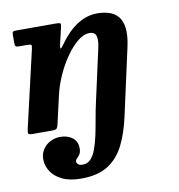

<svg xmlns="http://www.w3.org/2000/svg" viewBox="-87 -613 889 953"><g transform="rotate(-10 358.0 -137.0)"><path d="M54 -520Q41.5 -520 38.2 -516.2Q35 -512.5 35 -499.5V-463Q35 -449 38.2 -444.5Q41.5 -440 55.5 -440H93.5Q113.5 -440 116.8 -436.5Q120 -433 116.5 -417.5L26.5 -28Q22.5 -10 25.5 -5Q28.5 0 52 0H146Q163 0 168 -5.5Q173 -11 176 -24.5L209 -169Q220.5 -218.5 242.8 -267.2Q265 -316 293.5 -356Q322 -396 352.2 -420.2Q382.5 -444.5 410 -444.5Q438.5 -444.5 444.2 -422.5Q450 -400.5 441 -361.5L384 -103.5Q374.5 -61.5 367.2 -19.2Q360 23 351.8 61.2Q343.5 99.5 332.8 129Q322 158.5 305.8 175.8Q289.5 193 265 193Q249 193 242 186.5Q235 180 235 173Q235 164.5 242.2 157.8Q249.5 151 256.8 140.5Q264 130 264 110Q264 76 240 57Q216 38 177.5 38Q151.5 38 128.5 49.8Q105.5 61.5 91 83Q76.5 104.5 76.5 133.5Q76.5 165.5 95 194.5Q113.5 223.5 151 241.8Q188.5 260 246 260Q331.5 260 383.2 226.2Q435 192.5 464.2 132.5Q493.5 72.5 510.5 -5.5L584.5 -341Q597.5 -399.5 592.8 -437.2Q588 -475 570 -496Q552 -517 524.8 -525.5Q497.5 -534 466 -534Q413 -534 365.2 -503.5Q317.5 -473 276.5 -415.5Q260 -392 256.8 -393.8Q253.5 -395.5 258.5 -417.5L278 -500Q281 -513 277.2 -516.5Q273.5 -520 257 -520Z"/></g></svg>

Font: Besley
Style: Bold Italic
Weight: 700
Italic angle: -13°
Designer: Owen Earl
Foundry: indestructible type*
Version: Version 2.001